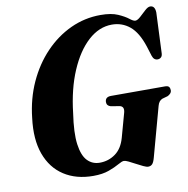

<svg xmlns="http://www.w3.org/2000/svg" viewBox="-81 -791 863 881"><g transform="rotate(-10 351.0 -350.0)"><path d="M444 -711.5Q494 -711.5 524.5 -698Q555 -684.5 571.8 -671.2Q588.5 -658 597.5 -658Q607.5 -658 621.8 -671Q636 -684 650.2 -697.2Q664.5 -710.5 675 -710.5Q697.5 -710.5 698.5 -678.5L690.5 -493.5Q690.5 -479 684.8 -472.8Q679 -466.5 670.5 -465.5Q650.5 -463.5 643 -486L628.5 -532.5Q606.5 -600 570.8 -629.5Q535 -659 487.5 -659Q428 -659 377 -612.8Q326 -566.5 290.5 -483.5Q255 -400.5 242.5 -290Q229 -200 236.2 -146.2Q243.5 -92.5 266.5 -68.5Q289.5 -44.5 324 -44.5Q364.5 -44.5 396.8 -67.8Q429 -91 442.5 -139.5L473.5 -251.5Q481 -280 458 -284.5L418 -291Q399.5 -296 399.5 -313.5Q400 -337.5 427.5 -337.5H678.5Q692.5 -337.5 697.2 -331.5Q702 -325.5 702 -316Q702 -307 696.2 -300.8Q690.5 -294.5 682.5 -291L657.5 -284Q640.5 -277.5 634.5 -254.5L571.5 -24.5Q566 -4 558.8 4Q551.5 12 539.5 12Q531.5 12 516.8 5Q502 -2 485.2 -11Q468.5 -20 454.5 -26.8Q440.5 -33.5 433.5 -33.5Q424.5 -33.5 406 -22.8Q387.5 -12 357.5 -1Q327.5 10 284.5 10Q204.5 10 148 -26.8Q91.5 -63.5 66.2 -133Q41 -202.5 53.5 -300.5Q63 -389 97.2 -464Q131.5 -539 184.5 -594.5Q237.5 -650 303.8 -680.8Q370 -711.5 444 -711.5Z"/></g></svg>

Font: Fraunces 144pt S050
Style: Bold Italic
Weight: 700
Italic angle: -16°
Version: Version 1.000; ttfautohint (v1.8.3)